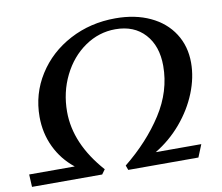

<svg xmlns="http://www.w3.org/2000/svg" viewBox="-78 -801 1031 892"><g transform="rotate(-10 438.0 -355.0)"><path d="M0 -62H215Q157 -108 125.5 -174Q94 -240 94 -317Q94 -425 150.5 -514.5Q207 -604 304.5 -655.5Q402 -707 520 -707Q613 -707 683.5 -674Q754 -641 792.5 -581Q831 -521 831 -443Q831 -373 802 -301Q773 -229 720 -166.5Q667 -104 597 -62H812L788 -3H457L449 -25Q562 -116 631.5 -224Q701 -332 701 -451Q701 -545 650 -601Q599 -657 511 -657Q433 -657 367 -611.5Q301 -566 262.5 -488Q224 -410 224 -318Q224 -167 350 -25L334 -3H3Z"/></g></svg>

Font: Fahkwang SemiBold
Style: Italic
Weight: 600
Italic angle: -10°
Version: Version 1.000; ttfautohint (v1.6)